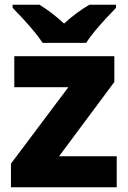

<svg xmlns="http://www.w3.org/2000/svg" viewBox="-20 -786 538 806"><path d="M470 0H26V-99L267 -420H40V-550H460V-442L228 -130H470ZM159 -606Q144 -629 121.5 -656Q99 -683 75.5 -708.5Q52 -734 33 -753V-766H146Q172 -750 197.5 -730.5Q223 -711 249 -687Q275 -711 302 -731Q329 -751 355 -766H467V-753Q449 -735 425.5 -709.5Q402 -684 379 -656.5Q356 -629 342 -606Z"/></svg>

Font: Noto Kufi Arabic ExtraBold
Style: Regular
Weight: 800
Designer: Monotype Design Team, David Williams, Khaled Hosny
Foundry: Google LLC
Version: Version 2.109; ttfautohint (v1.8.4.7-5d5b)